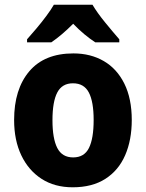

<svg xmlns="http://www.w3.org/2000/svg" viewBox="-20 -786 621 816"><path d="M540 -276Q540 -191 512 -126.5Q484 -62 428 -26Q372 10 289 10Q212 10 156.5 -26Q101 -62 70.5 -126Q40 -190 40 -276Q40 -407 104.5 -483Q169 -559 292 -559Q365 -559 421 -526.5Q477 -494 508.5 -430.5Q540 -367 540 -276ZM203 -275Q203 -197 223.5 -157Q244 -117 291 -117Q338 -117 358 -157Q378 -197 378 -276Q378 -354 357.5 -393Q337 -432 290 -432Q244 -432 223.5 -393Q203 -354 203 -275ZM373 -766Q393 -732 426.5 -691Q460 -650 487 -619V-606H385Q362 -621 338.5 -640.5Q315 -660 291 -685Q266 -660 243 -640.5Q220 -621 198 -606H95V-619Q112 -638 134 -664Q156 -690 176.5 -717.5Q197 -745 209 -766Z"/></svg>

Font: Noto Sans SemiCondensed ExtraBold
Style: Regular
Weight: 800
Width: 4
Designer: Monotype Design Team
Foundry: Monotype Imaging Inc.
Version: Version 2.013; ttfautohint (v1.8.4.7-5d5b)